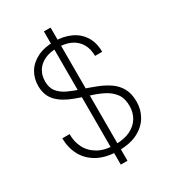

<svg xmlns="http://www.w3.org/2000/svg" viewBox="-209 -900 980 1096"><g transform="rotate(-30 281.0 -352.0)"><path d="M258 87V-791H302V87ZM288 12Q208 12 153.5 -17Q99 -46 71.5 -96.5Q44 -147 44 -210H92Q91 -161 112 -119.5Q133 -78 176.5 -53Q220 -28 288 -28Q349 -28 389 -48Q429 -68 449 -102Q469 -136 469 -178Q469 -229 446.5 -259.5Q424 -290 387.5 -309Q351 -328 306.5 -341.5Q262 -355 219 -371Q149 -396 112 -434.5Q75 -473 74 -536Q74 -586 97.5 -625.5Q121 -665 167.5 -688.5Q214 -712 280 -712Q341 -712 388 -690Q435 -668 461.5 -626Q488 -584 488 -524H441Q441 -570 421.5 -603.5Q402 -637 365.5 -654.5Q329 -672 278 -672Q226 -672 191 -654.5Q156 -637 138.5 -607.5Q121 -578 121 -540Q121 -497 142.5 -471Q164 -445 199.5 -428.5Q235 -412 278.5 -398Q322 -384 368 -366Q411 -349 444 -326Q477 -303 496.5 -268Q516 -233 516 -180Q516 -128 491 -84.5Q466 -41 415.5 -14.5Q365 12 288 12Z"/></g></svg>

Font: DM Sans 17pt ExtraLight
Style: Regular
Weight: 250
Version: Version 4.004;gftools[0.9.30]